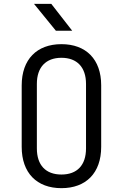

<svg xmlns="http://www.w3.org/2000/svg" viewBox="-20 -970 640 1000"><path d="M271 -810H356L247 -950H157ZM300 10C428 10 507 -69 507 -205V-526C507 -661 428 -740 300 -740C172 -740 93 -661 93 -525V-205C93 -69 172 10 300 10ZM300 -61C218 -61 172 -110 172 -197V-533C172 -620 219 -669 300 -669C381 -669 428 -620 428 -533V-197C428 -110 382 -61 300 -61Z"/></svg>

Font: JetBrains Mono Light
Style: Regular
Weight: 336
Monospace: yes
Designer: Philipp Nurullin, Konstantin Bulenkov
Foundry: JetBrains
Version: Version 2.305